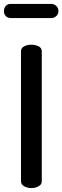

<svg xmlns="http://www.w3.org/2000/svg" viewBox="-41 -959 318 979"><path d="M119 0Q99 0 82.5 -9Q66 -18 66 -35V-697Q66 -715 82.5 -723Q99 -731 119 -731Q139 -731 155.5 -723Q172 -715 172 -697V-35Q172 -18 155.5 -9Q139 0 119 0ZM13 -867Q-2 -867 -11.5 -877Q-21 -887 -21 -902Q-21 -918 -11.5 -928.5Q-2 -939 13 -939H222Q235 -939 246 -928.5Q257 -918 257 -902Q257 -887 246 -877Q235 -867 222 -867Z"/></svg>

Font: Dosis ExtraLight SemiBold
Style: Regular
Weight: 600
Version: Version 3.001; ttfautohint (v1.8.2)